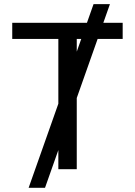

<svg xmlns="http://www.w3.org/2000/svg" viewBox="-20 -817 651 927"><path d="M431.6 -796.9H510.7L197.3 89.8H118.2ZM39.1 -707H572.3V-628.9H350.6V0H261.7V-628.9H39.1Z"/></svg>

Font: WEMIX Pretendard Variable
Style: Regular
Weight: 400
Designer: Base glyphs from Inter by Rasmus Andersson; Hangeul glyphs from Noto Sans CJK(Source Han Sans) by Jang Soo-young and Kan
Foundry: Kil Hyung-jin
Version: Version 1.000;Glyphs 3.2 (3208)